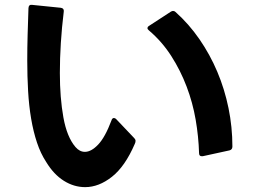

<svg xmlns="http://www.w3.org/2000/svg" viewBox="-20 -762 1040 789"><path d="M330 7Q284 7 242.5 -19Q201 -45 170 -96Q147 -131 132 -176Q117 -221 108 -274Q99 -327 95.5 -387.5Q92 -448 92 -513Q92 -565 93.5 -619Q95 -673 97 -729Q98 -744 112 -742L230 -730Q244 -728 242 -714Q234 -649 230 -585.5Q226 -522 226 -462Q226 -360 240.5 -279.5Q255 -199 290 -158Q307 -138 329 -138Q355 -138 383.5 -168Q412 -198 438 -267Q441 -277 448 -277Q453 -277 457 -273L532 -194Q537 -189 537 -183Q537 -177 534 -171Q494 -78 440 -35.5Q386 7 330 7ZM809 -120Q798 -120 798 -133Q796 -201 784 -270.5Q772 -340 747 -406Q722 -472 684 -531.5Q646 -591 592 -637Q586 -642 586 -646Q586 -652 593 -656L682 -714Q687 -717 691 -717Q697 -717 701 -713Q756 -664 799.5 -601Q843 -538 873 -467Q903 -396 919 -318Q935 -240 935 -160Q935 -147 923 -144L813 -120Z"/></svg>

Font: LINE Seed JP_TTF Bold
Style: Regular
Weight: 700
Designer: LINE & Fontrix & Fontworks
Version: Version 1.009